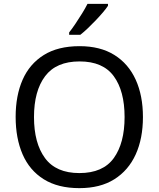

<svg xmlns="http://www.w3.org/2000/svg" viewBox="-20 -964 821 994"><path d="M720 -358Q720 -247 682.5 -164.5Q645 -82 572 -36Q499 10 391 10Q280 10 206.5 -36Q133 -82 97 -165Q61 -248 61 -359Q61 -469 97 -551Q133 -633 206.5 -679Q280 -725 392 -725Q499 -725 572 -679.5Q645 -634 682.5 -551.5Q720 -469 720 -358ZM156 -358Q156 -223 213 -145.5Q270 -68 391 -68Q513 -68 569 -145.5Q625 -223 625 -358Q625 -493 569 -569.5Q513 -646 392 -646Q271 -646 213.5 -569.5Q156 -493 156 -358ZM539 -934Q530 -920 513 -900Q496 -880 475.5 -858.5Q455 -837 434.5 -817.5Q414 -798 396 -784H338V-796Q353 -815 370.5 -841Q388 -867 405 -894.5Q422 -922 433 -944H539Z"/></svg>

Font: Noto Sans Ol Chiki
Style: Regular
Weight: 400
Designer: Monotype Design Team, Lewis McGuffie
Foundry: Monotype Imaging Inc.
Version: Version 2.003